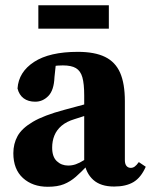

<svg xmlns="http://www.w3.org/2000/svg" viewBox="-20 -696 575 731"><path d="M162 15.1Q104.2 15.1 67.5 -18.1Q30.8 -51.4 30.8 -112.7Q30.8 -148.8 46.9 -178Q62.9 -207.2 104.9 -232.1Q147 -257 224.5 -277.7Q251.2 -285 277.9 -292.1Q304.6 -299.3 330.8 -306.4Q357 -313.6 383.7 -320.6V-280.3Q351.1 -270.3 319.9 -260.4Q288.7 -250.5 263.4 -242.3Q233.3 -233.2 214.4 -217.2Q195.6 -201.1 187.1 -180Q178.6 -159 178.6 -133.8Q178.6 -99 196.3 -82.4Q214 -65.7 239.5 -65.7Q254.4 -65.7 268.4 -70.5Q282.5 -75.3 300.9 -86.9Q319.2 -98.5 345.8 -118.6L356.2 -67.2H314.2Q289.8 -41.5 268.8 -23Q247.8 -4.6 223.2 5.3Q198.7 15.1 162 15.1ZM414.6 14.2Q363.4 14.2 335.2 -11.1Q307 -36.5 300.6 -80.4V-84.7V-332.3Q300.6 -377.1 293.6 -401.7Q286.6 -426.2 269.1 -436.6Q251.7 -447 219.4 -447Q201 -447 180 -444.2Q159.1 -441.4 125.8 -432.5L194.7 -471.6L187.4 -402.2Q185.4 -352.2 164 -330.5Q142.7 -308.8 114.2 -308.8Q87.5 -308.8 70.2 -321.6Q52.9 -334.4 46.7 -359Q50.8 -421.7 109.6 -460.2Q168.5 -498.6 276.4 -498.6Q340.7 -498.6 380 -479.3Q419.3 -460.1 437.4 -418.9Q455.4 -377.7 455.4 -310.5V-86.1Q455.4 -71.8 461.5 -64.3Q467.6 -56.9 478 -56.9Q486 -56.9 492.9 -61.8Q499.8 -66.7 508.5 -78.9L534.9 -61.1Q516.9 -20.1 488.3 -2.9Q459.7 14.2 414.6 14.2ZM126 -586.8V-676H394.4V-586.8Z"/></svg>

Font: Source Serif 4 Variable
Style: Regular
Weight: 400
Designer: Frank Grießhammer
Foundry: Adobe
Version: Version 4.005;hotconv 1.1.0;makeotfexe 2.6.0